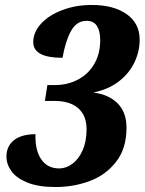

<svg xmlns="http://www.w3.org/2000/svg" viewBox="-20 -744 583 774"><path d="M6 -113Q6 -155 36.5 -179Q67 -203 123 -203Q121 -139 146 -102Q171 -65 219 -65Q246 -65 271.5 -83.5Q297 -102 313 -138Q329 -174 329 -223Q329 -278 295.5 -307.5Q262 -337 201 -337H161L171 -401H200Q253 -401 295 -423.5Q337 -446 360.5 -487Q384 -528 384 -582Q384 -618 371 -639Q358 -660 329 -660Q289 -660 266.5 -619.5Q244 -579 232 -511Q114 -511 114 -574Q114 -614 145.5 -648.5Q177 -683 231.5 -703.5Q286 -724 350 -724Q438 -724 490.5 -687Q543 -650 543 -584Q543 -536 521.5 -491.5Q500 -447 458 -415Q416 -383 356 -371Q419 -363 454.5 -327Q490 -291 490 -229Q490 -145 447.5 -91Q405 -37 340 -13.5Q275 10 204 10Q135 10 90.5 -8Q46 -26 26 -54Q6 -82 6 -113Z"/></svg>

Font: Noto Serif NarrowExtraBold
Style: Italic
Weight: 800
Width: 4
Italic angle: -12°
Designer: Monotype Design Team
Foundry: Monotype Imaging Inc.
Version: Version 1.001